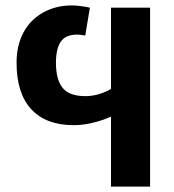

<svg xmlns="http://www.w3.org/2000/svg" viewBox="-20 -687 640 707"><path d="M186 -455.6Q186 -393.6 210.7 -363.3Q235.4 -333 294.9 -333Q341.8 -333 388.7 -359.4V-658.7H532.7V0H388.7V-257.3Q315.4 -226.1 251 -226.1Q149.4 -226.1 95.2 -284.7Q41 -343.3 41 -455.6Q41 -520.5 66.7 -567.9Q92.3 -615.2 139.2 -641.1Q186 -667 244.1 -667Q273.4 -667 311 -658.7L293.9 -556.2Q275.4 -559.6 264.6 -559.6Q221.7 -559.6 203.9 -533.7Q186 -507.8 186 -455.6Z"/></svg>

Font: Liberation Mono
Style: Bold
Weight: 700
Monospace: yes
Designer: Steve Matteson
Foundry: Ascender Corporation
Version: Version 2.1.5